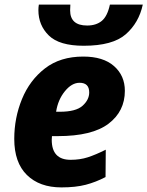

<svg xmlns="http://www.w3.org/2000/svg" viewBox="-20 -805 641 835"><path d="M247 10Q309 10 353 -1.5Q397 -13 439 -35L440 -154Q396 -132 362 -121Q328 -110 287 -110Q205 -110 205 -197Q205 -207 206 -213H231Q381 -213 452 -267Q523 -321 523 -410Q523 -476 476 -517.5Q429 -559 342 -559Q242 -559 175.5 -507.5Q109 -456 75.5 -374Q42 -292 42 -201Q42 -98 97 -44Q152 10 247 10ZM224 -319Q232 -371 262 -408Q292 -445 326 -445Q368 -445 368 -403Q368 -371 339 -345Q310 -319 240 -319ZM344 -606Q470 -606 527 -656Q584 -706 601 -785H458Q447 -734 422.5 -714Q398 -694 359 -694Q285 -694 285 -760Q285 -775 286 -785H149Q147 -773 147 -761Q147 -695 192.5 -650.5Q238 -606 344 -606Z"/></svg>

Font: Noto Sans Display Extra
Style: Italic
Weight: 800
Italic angle: -12°
Designer: Monotype Design Team
Foundry: Monotype Imaging Inc.
Version: Version 1.900